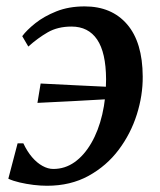

<svg xmlns="http://www.w3.org/2000/svg" viewBox="-20 -570 500 600"><path d="M244.5 -550Q329 -550 377.2 -494Q425.5 -438 426 -331Q426.5 -272 407.5 -212Q388.5 -152 350.8 -101.8Q313 -51.5 256.8 -20.5Q200.5 10.5 127 10.5Q107 10.5 84.5 7.8Q62 5 41.5 0.2Q21 -4.5 6 -11.5L35 -122H53Q65 -96.5 80.2 -78.8Q95.5 -61 112.8 -51.5Q130 -42 146.5 -42Q183 -42 213 -63.2Q243 -84.5 265.2 -122.8Q287.5 -161 299.5 -212.2Q311.5 -263.5 311.5 -322.5Q311 -406 283.5 -446.5Q256 -487 203.5 -487Q160.5 -487 129.2 -469Q98 -451 68.5 -424.5L49.5 -457Q63.5 -476 90.5 -497.5Q117.5 -519 156.2 -534.5Q195 -550 244.5 -550ZM97 -248.5 107 -309Q164 -306 216.8 -303.5Q269.5 -301 331.5 -298L325 -260.5Q263 -257 207.8 -254Q152.5 -251 97 -248.5Z"/></svg>

Font: Merriweather 60pt Medium
Style: Italic
Weight: 500
Italic angle: -7.8°
Version: Version 2.101